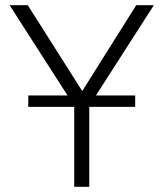

<svg xmlns="http://www.w3.org/2000/svg" viewBox="-20 -720 630 740"><path d="M266 0V-312L17 -700H87L297 -369L505 -700H573L324 -312V0ZM89 -308V-352H501V-308Z"/></svg>

Font: Geologica Thin
Style: Regular
Weight: 100
Designer: Sindre Bremnes, Frode Helland
Foundry: Monokrom Skriftforlag AS
Version: Version 1.010; ttfautohint (v1.8.4.7-5d5b);gftools[0.9.28]